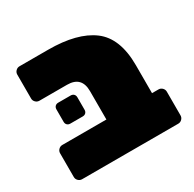

<svg xmlns="http://www.w3.org/2000/svg" viewBox="-130 -710 859 849"><g transform="rotate(-30 299.5 -285.5)"><path d="M31 -27V-148Q31 -159 39 -167Q47 -175 58 -175H283V-320Q283 -395 209 -395H68Q57 -395 49 -403Q41 -411 41 -422V-544Q41 -555 49 -563Q57 -571 68 -571H214Q362 -571 439 -513.5Q516 -456 516 -318V-175H549Q560 -175 568 -167Q576 -159 576 -148V-27Q576 -16 568 -8Q560 0 549 0H58Q47 0 39 -8Q31 -16 31 -27ZM114 -261V-324Q114 -334 120 -340Q126 -346 136 -346H199Q209 -346 215 -340Q221 -334 221 -324V-261Q221 -251 215 -245Q209 -239 199 -239H136Q126 -239 120 -245Q114 -251 114 -261Z"/></g></svg>

Font: Rubik
Style: Regular
Weight: 900
Designer: Hubert & Fischer
Foundry: Hubert & Fischer
Version: Version 1.100